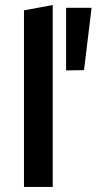

<svg xmlns="http://www.w3.org/2000/svg" viewBox="-20 -741 383 761"><path d="M75 0V-700L189 -721V0ZM313 -463 242 -462V-710H343Z"/></svg>

Font: Ysabeau Office
Style: Bold
Weight: 700
Designer: Christian Thalmann (Catharsis Fonts)
Version: Version 2.001;gftools[0.9.30]; featfreeze: tnum,lnum,ss02